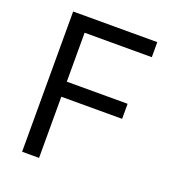

<svg xmlns="http://www.w3.org/2000/svg" viewBox="-132 -832 852 936"><g transform="rotate(20 293.5 -364.0)"><path d="M87.9 0V-727.5H524.4V-649.4H175.8V-395.5H491.2V-317.4H175.8V0Z"/></g></svg>

Font: GitLab Sans
Style: Regular
Weight: 400
Designer: Rasmus Andersson
Foundry: Modifications by GitLab B.V., manufactured by rsms
Version: Version 4.000;git-c8fb6b7